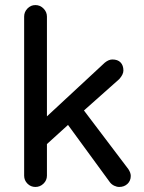

<svg xmlns="http://www.w3.org/2000/svg" viewBox="-20 -739 572 765"><path d="M76.2 -39.1V-672.9Q76.2 -691.4 89.4 -705.1Q102.5 -718.8 121.1 -718.8Q139.6 -718.8 153.3 -705.1Q167 -691.4 167 -672.9V-275.4L397.5 -489.3Q413.1 -502 427.7 -502Q449.2 -502 460.4 -490.2Q471.7 -478.5 471.7 -458Q471.7 -442.4 455.1 -423.8L314.5 -298.8L491.2 -65.4Q501 -50.8 501 -38.1Q501 -18.6 487.8 -6.3Q474.6 5.9 455.1 5.9Q445.3 5.9 435.1 1Q424.8 -3.9 418 -12.7L251 -241.2L167 -165V-39.1Q167 -20.5 153.3 -7.3Q139.6 5.9 121.1 5.9Q102.5 5.9 89.4 -7.3Q76.2 -20.5 76.2 -39.1Z"/></svg>

Font: jf-openhuninn-1.1
Style: Regular
Weight: 400
Designer: [Kosugi Maru]
      Designed by Motoya company      

      [Varela Round]
      Joe Prince(Latin component); Avraham Co
Foundry: justfont CO.,LTD.
Version: 1.1